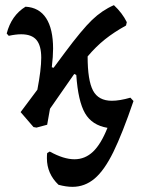

<svg xmlns="http://www.w3.org/2000/svg" viewBox="-20 -488 563 745"><path d="M498 -96Q455 30 420 101.5Q385 173 347 205Q309 237 261 237Q237 237 207 229Q162 186 162 126Q162 113 163 106L173 100Q227 130 269 130Q310 130 341 100.5Q372 71 397 8Q337 -2 310 -48.5Q283 -95 276 -197L268 -201L174 -66L163 -4L122 7H121L110 5L60 -53L125 -140Q140 -218 140 -264Q140 -311 121.5 -333Q103 -355 62 -355Q41 -355 14 -349L6 -358Q24 -428 79 -462Q132 -459 159 -417.5Q186 -376 186 -299Q186 -270 181 -227L188 -225L231 -283Q298 -373 337 -410.5Q376 -448 422 -468Q455 -437 472 -402L469 -389Q422 -363 387 -335Q352 -307 320 -269Q320 -176 341 -136.5Q362 -97 414 -97Q444 -97 486 -109Z"/></svg>

Font: Alegreya Medium
Style: Regular
Weight: 500
Designer: Juan Pablo del Peral
Foundry: Huerta Tipografica
Version: Version 2.007; ttfautohint (v1.6)